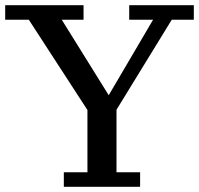

<svg xmlns="http://www.w3.org/2000/svg" viewBox="-20 -720 767 740"><path d="M478 -700H727V-644H642L429 -297V-56H520V0H226V-56H317V-296L91 -644H0V-700H302V-644H218L399 -353L570 -644H478Z"/></svg>

Font: PT Serif Caption
Style: Regular
Weight: 400
Designer: A.Korolkova, O.Umpeleva, V.Yefimov
Foundry: ParaType Ltd
Version: Version 1.000W OFL